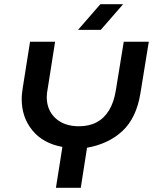

<svg xmlns="http://www.w3.org/2000/svg" viewBox="-20 -900 747 920"><path d="M248 0 279 -196Q186 -213 135 -275.5Q84 -338 84 -425Q84 -438 85.5 -452Q87 -466 89 -479L124 -700H244L209 -478Q207 -468 205.5 -456.5Q204 -445 204 -436Q204 -372 246 -333.5Q288 -295 358 -295Q407 -295 443 -314Q479 -333 502.5 -371.5Q526 -410 535 -467L573 -700H693L653 -454Q634 -336 568 -273.5Q502 -211 397 -192L367 0ZM354 -757 461 -880H570L463 -757Z"/></svg>

Font: MuseoModerno Medium
Style: Italic
Weight: 500
Italic angle: -9°
Designer: Pablo Cosgaya, Héctor Gatti, Marcela Romero, and the Authors of The MuseoModerno Project.
Foundry: Omnibus-Type Team
Version: Version 1.003